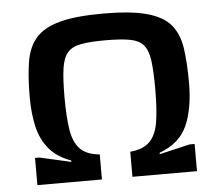

<svg xmlns="http://www.w3.org/2000/svg" viewBox="-50 -752 926 809"><g transform="rotate(-5 412.5 -348.0)"><path d="M76 0V-115H95L227 -85V-91Q168 -112 135 -151.5Q102 -191 89 -246.5Q76 -302 76 -373Q76 -459 86 -520.5Q96 -582 129 -620.5Q162 -659 230 -677.5Q298 -696 415 -696Q531 -696 599 -677.5Q667 -659 699.5 -620.5Q732 -582 741 -520.5Q750 -459 750 -373Q750 -267 719 -195Q688 -123 601 -91V-85L730 -115H751V0H478V-106Q534 -111 561.5 -139.5Q589 -168 597.5 -222Q606 -276 606 -359Q606 -436 600 -480.5Q594 -525 575 -547Q556 -569 517.5 -576Q479 -583 415 -583Q350 -583 311.5 -576Q273 -569 254 -547Q235 -525 228.5 -480.5Q222 -436 222 -359Q222 -276 230.5 -222Q239 -168 266 -139.5Q293 -111 349 -106V0Z"/></g></svg>

Font: Saira Expanded SemiBold
Style: Regular
Weight: 600
Width: 7
Designer: Hector Gatti with collaboration of the Omnibus-Type team
Foundry: Omnibus-Type
Version: Version 1.100; ttfautohint (v1.8.3)